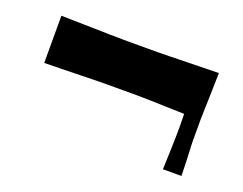

<svg xmlns="http://www.w3.org/2000/svg" viewBox="-55 -452 554 438"><g transform="rotate(20 222.0 -233.0)"><path d="M30.7 -358.2Q78.5 -357.2 105.6 -356.7Q132.7 -356.2 149.6 -355.7Q166.4 -355.2 182.1 -355.2Q197.7 -355.2 221.4 -355.2Q246.2 -355.2 261.8 -355.2Q277.4 -355.2 294.1 -355.7Q310.8 -356.2 338.2 -356.7Q365.7 -357.2 413.1 -358.2Q412.1 -319.8 411.6 -298.2Q411.1 -276.5 410.6 -263.8Q410.1 -251.1 410.1 -241.6Q410.1 -232.1 410.1 -218.8Q410.1 -204.1 410.1 -194.4Q410.1 -184.8 411.1 -166.9Q412.1 -149.1 413.1 -108.4H368.1Q369.4 -140.4 369.9 -159.4Q370.4 -178.4 370.7 -190.7Q371.1 -203 370.9 -214.5Q370.8 -226 370.4 -243.6Q336.8 -244.6 316.8 -245.1Q296.8 -245.6 283.3 -246.1Q269.8 -246.6 256.3 -246.6Q242.8 -246.6 222.1 -246.6Q196.4 -246.6 180.2 -246.6Q164.1 -246.6 147.1 -246.1Q130 -245.6 103.7 -245.1Q77.3 -244.6 30.7 -243.6Z"/></g></svg>

Font: Ojuju ExtraLight
Style: Regular
Weight: 200
Designer: Chisaokwu Joboson, Mirko Velimirovic
Foundry: Udi Foundry
Version: Version 1.000